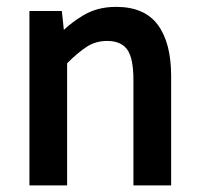

<svg xmlns="http://www.w3.org/2000/svg" viewBox="-20 -533 587 567"><path d="M168.5 -444.8Q194.3 -468.8 226.1 -487.8Q267.6 -512.7 322.8 -512.7Q406.7 -512.7 446 -459.7Q485.4 -406.7 485.4 -308.1V14.6H374V-296.9Q374 -361.3 355.7 -386.7Q337.4 -412.1 296.4 -412.1Q262.7 -412.1 236.3 -395Q210 -377.9 178.2 -346.2V14.6H66.9V-500.5H162.6L168.5 -445.3Z"/></svg>

Font: Pyidaungsu
Style: Bold
Weight: 700
Designer: Sun Tun
Foundry: MCF
Version: Version 2.005 July 4, 2018; ttfautohint (v1.8.1)